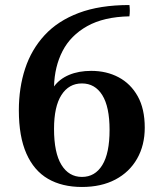

<svg xmlns="http://www.w3.org/2000/svg" viewBox="-20 -729 636 764"><path d="M55 -290Q55 -380 80 -456Q105 -532 157.5 -589Q210 -646 293.5 -677.5Q377 -709 495 -709Q498 -687 495 -664Q393 -662 327 -625Q261 -588 229 -526Q197 -464 195 -385Q217 -415 255 -431Q293 -447 343 -447Q404 -447 452 -421.5Q500 -396 528 -346Q556 -296 556 -221Q556 -151 525.5 -97.5Q495 -44 439 -14.5Q383 15 306 15Q227 15 171 -17.5Q115 -50 85 -118Q55 -186 55 -290ZM195 -216Q195 -121 224.5 -73Q254 -25 306 -25Q358 -25 387 -72Q416 -119 416 -212Q416 -304 387 -350.5Q358 -397 306 -397Q254 -397 224.5 -351Q195 -305 195 -216Z"/></svg>

Font: Poltawski Nowy SemiBold
Style: Regular
Weight: 600
Version: Version 1.001;gftools[0.9.25]